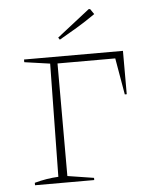

<svg xmlns="http://www.w3.org/2000/svg" viewBox="-51 -741 630 785"><g transform="rotate(-5 264.0 -349.0)"><path d="M214 -584 208 -593 342 -698H348L363 -676Q323 -648 286 -626Q249 -604 214 -584ZM61 0V-10Q86 -17 111 -21Q136 -25 159 -26L166 -490L61 -505V-516H467V-338H459L433 -488H196V-26L304 -9V0Z"/></g></svg>

Font: Piazzolla SC Thin
Style: Regular
Weight: 100
Designer: Juan Pablo del Peral
Foundry: Huerta Tipografica
Version: Version 1.330